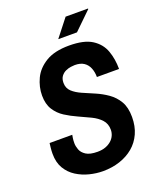

<svg xmlns="http://www.w3.org/2000/svg" viewBox="-157 -946 861 1051"><g transform="rotate(-20 273.5 -420.5)"><path d="M259 12Q221 12 181 2Q141 -8 107 -29.5Q73 -51 52 -86Q31 -121 31 -172Q31 -189 33 -207.5Q35 -226 36 -233H168Q167 -227 165 -215.5Q163 -204 163 -185Q163 -168 170.5 -147.5Q178 -127 200.5 -112.5Q223 -98 267 -98Q294 -98 314 -105.5Q334 -113 348 -125.5Q362 -138 369 -154Q376 -170 376 -187Q376 -222 355 -245Q334 -268 301 -284Q268 -300 231 -316.5Q194 -333 161 -354Q128 -375 107 -408Q86 -441 86 -491Q86 -541 108.5 -588.5Q131 -636 182 -667Q233 -698 318 -698Q405 -698 451 -668.5Q497 -639 514.5 -590.5Q532 -542 532 -484H403Q403 -513 393.5 -536.5Q384 -560 364 -573.5Q344 -587 311 -587Q303 -587 288 -585Q273 -583 257.5 -576Q242 -569 231 -554.5Q220 -540 220 -516Q220 -485 241 -465.5Q262 -446 295 -431.5Q328 -417 364.5 -401.5Q401 -386 434 -363Q467 -340 488 -304.5Q509 -269 509 -213Q509 -159 490 -117Q471 -75 437 -46.5Q403 -18 357.5 -3Q312 12 259 12ZM275 -751 355 -853H485L486 -850L384 -751Z"/></g></svg>

Font: Archivo Narrow
Style: Bold Italic
Weight: 700
Italic angle: -8°
Designer: Hector Gatti
Foundry: Omnibus-Type
Version: Version 3.002